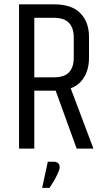

<svg xmlns="http://www.w3.org/2000/svg" viewBox="-20 -692 497 894"><path d="M68.7 -671.7H232.3Q314.7 -671.7 354.6 -630.1Q394.4 -588.6 394.4 -521V-422.3Q394.4 -354.7 356.7 -312.2Q318.9 -269.7 235.2 -269.7H139.7V0H68.7ZM229.6 -296.2H303.4L415.1 0H337ZM323.4 -518.3Q323.4 -561.1 301.5 -585.1Q279.5 -609.2 228.7 -609.2H139.7V-331.9H228.7Q280.2 -331.9 301.8 -355.7Q323.4 -379.5 323.4 -422.7ZM202.7 61H230.6Q242.5 61 250.1 67.1Q257.7 73.3 257.7 86.7Q257.7 97.6 248.7 116.5Q239.8 135.5 229 154Q218.1 172.4 210.7 182.8H176.2Z"/></svg>

Font: Khand Variable Light
Style: Regular
Weight: 300
Designer: Satya Rajpurohit
Foundry: Indian Type Foundry
Version: Version 3.000